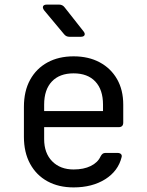

<svg xmlns="http://www.w3.org/2000/svg" viewBox="-20 -805 640 835"><path d="M300 10Q235 10 186.5 -16.5Q138 -43 111 -92.5Q84 -142 84 -210V-340Q84 -409 111 -458Q138 -507 186.5 -533.5Q235 -560 300 -560Q365 -560 413.5 -534Q462 -508 489 -461Q516 -414 516 -350V-272Q516 -252 496 -252H172V-200Q172 -139 207 -103.5Q242 -68 300 -68Q344 -68 374.5 -83Q405 -98 417 -124Q421 -132 426 -136Q431 -140 439 -140H490Q501 -140 506 -135Q511 -130 509 -122Q494 -61 437.5 -25.5Q381 10 300 10ZM428 -313V-350Q428 -415 394.5 -450.5Q361 -486 300 -486Q239 -486 205.5 -450.5Q172 -415 172 -350V-322H435ZM282 -645Q267 -645 258 -657L172 -760Q164 -771 167.5 -778Q171 -785 184 -785H237Q252 -785 261 -773L343 -669Q351 -659 347.5 -652Q344 -645 331 -645Z"/></svg>

Font: Pitagon Sans Mono
Style: Regular
Weight: 400
Monospace: yes
Designer: Travis Tran
Foundry: Pitagon
Version: Version 1.001;gftools[0.9.26]